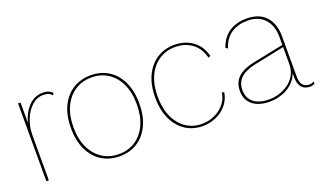

<svg xmlns="http://www.w3.org/2000/svg" viewBox="-60 -829 1929 1159"><g transform="rotate(-20 904.5 -250.0)"><path d="M85 0V-500H101V-370Q116 -429 154 -469.5Q192 -510 246 -510Q269 -510 284 -503.5Q299 -497 308 -486L300 -474Q291 -484 279.5 -490Q268 -496 243 -496Q203 -496 170.5 -466Q138 -436 119.5 -389.5Q101 -343 101 -291V0Z M554 -510Q619 -510 668 -479Q717 -448 745 -389.5Q773 -331 773 -250Q773 -169 745 -110.5Q717 -52 668 -21Q619 10 554 10Q490 10 440 -21Q390 -52 362 -110.5Q334 -169 334 -250Q334 -331 362 -389.5Q390 -448 440 -479Q490 -510 554 -510ZM554 -496Q494 -496 448 -466Q402 -436 376 -381Q350 -326 350 -250Q350 -174 376 -119Q402 -64 448 -34Q494 -4 554 -4Q614 -4 659.5 -33.5Q705 -63 731 -118.5Q757 -174 757 -250Q757 -327 731 -382Q705 -437 659.5 -466.5Q614 -496 554 -496Z M1090 -510Q1136 -510 1173.5 -494Q1211 -478 1237 -447.5Q1263 -417 1274 -373L1260 -366Q1245 -428 1200 -462Q1155 -496 1090 -496Q1034 -496 988.5 -466.5Q943 -437 917 -382Q891 -327 891 -250Q891 -174 916.5 -118.5Q942 -63 986.5 -33.5Q1031 -4 1087 -4Q1130 -4 1168 -21Q1206 -38 1232 -69Q1258 -100 1264 -142L1278 -137Q1270 -92 1242.5 -59Q1215 -26 1174.5 -8Q1134 10 1087 10Q1026 10 978 -21Q930 -52 902.5 -110.5Q875 -169 875 -250Q875 -331 903 -389.5Q931 -448 980 -479Q1029 -510 1090 -510Z M1705 -336Q1705 -410 1666 -453Q1627 -496 1556 -496Q1497 -496 1453.5 -468.5Q1410 -441 1389 -378L1376 -388Q1398 -450 1444 -480Q1490 -510 1556 -510Q1609 -510 1645.5 -489.5Q1682 -469 1701.5 -430Q1721 -391 1721 -336V-78Q1721 -6 1776 -6Q1787 -6 1794 -8Q1801 -10 1808 -14L1807 0Q1802 3 1794 5.5Q1786 8 1773 8Q1759 8 1743 1Q1727 -6 1716 -25.5Q1705 -45 1705 -84V-130L1712 -136Q1705 -87 1675.5 -54.5Q1646 -22 1604 -6Q1562 10 1519 10Q1449 10 1409 -22Q1369 -54 1369 -112Q1369 -168 1404.5 -200Q1440 -232 1504 -245L1708 -287V-273L1515 -233Q1450 -220 1417.5 -190.5Q1385 -161 1385 -114Q1385 -61 1420 -32.5Q1455 -4 1521 -4Q1549 -4 1580.5 -13Q1612 -22 1640.5 -41.5Q1669 -61 1687 -91.5Q1705 -122 1705 -165Z"/></g></svg>

Font: Kantumruy Pro Thin
Style: Regular
Weight: 250
Version: Version 1.002